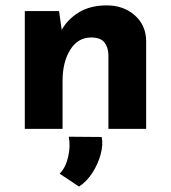

<svg xmlns="http://www.w3.org/2000/svg" viewBox="-20 -478 634 712"><path d="M199 -437 210 -359 208 -366Q231 -407 273 -432.5Q315 -458 376 -458Q438 -458 479.5 -421.5Q521 -385 522 -327V0H382V-275Q381 -304 366.5 -321.5Q352 -339 318 -339Q269 -339 240.5 -293.5Q212 -248 212 -178V0H72V-437ZM273 214 201 166Q223 145 232.5 104.5Q242 64 235 29L357 30Q363 58 353.5 93.5Q344 129 323.5 161.5Q303 194 273 214Z"/></svg>

Font: Reem Kufi
Style: Regular
Weight: 400
Designer: Khaled Hosny
Version: Version 1.6